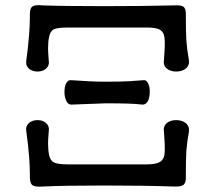

<svg xmlns="http://www.w3.org/2000/svg" viewBox="-20 -715 831 737"><path d="M384.8 -401.4Q349.6 -401.4 316.4 -403.3Q293.9 -404.3 253.9 -407.2Q241.2 -409.2 233.4 -394.5Q227.5 -381.8 227.5 -361.3Q227.5 -341.8 234.4 -328.1Q241.2 -312.5 254.9 -313.5L384.8 -318.4Q433.6 -318.4 469.7 -317.4Q502.9 -316.4 526.4 -313.5Q539.1 -312.5 547.9 -327.1Q554.7 -340.8 554.7 -360.4Q555.7 -380.9 548.8 -394.5Q542 -409.2 530.3 -407.2Q500 -405.3 477.5 -403.3Q440.4 -401.4 384.8 -401.4ZM242.2 -609.4H541Q575.2 -609.4 590.8 -602.5Q608.4 -593.8 611.3 -571.3Q613.3 -556.6 612.3 -532.2Q611.3 -513.7 609.4 -484.4Q605.5 -463.9 621.1 -451.2Q634.8 -440.4 656.2 -440.4Q677.7 -440.4 692.4 -451.2Q708 -463.9 705.1 -484.4Q698.2 -522.5 695.3 -559.6Q693.4 -595.7 693.4 -651.4Q695.3 -681.6 683.6 -689.5Q674.8 -696.3 646.5 -694.3Q537.1 -691.4 379.9 -691.4Q222.7 -691.4 144.5 -694.3Q111.3 -698.2 101.6 -687.5Q93.8 -679.7 94.7 -651.4Q94.7 -621.1 91.8 -582Q87.9 -532.2 81.1 -484.4Q77.1 -463.9 91.8 -451.2Q104.5 -440.4 124 -440.4Q144.5 -440.4 156.2 -451.2Q170.9 -463.9 167 -484.4L165 -513.7Q164.1 -532.2 165 -542Q165 -557.6 168 -571.3Q171.9 -594.7 186.5 -602.5Q201.2 -609.4 242.2 -609.4ZM242.2 -84H541Q575.2 -84 590.8 -91.8Q608.4 -100.6 611.3 -122.1Q613.3 -138.7 612.3 -162.1Q611.3 -180.7 609.4 -209Q605.5 -230.5 621.1 -243.2Q634.8 -253.9 656.2 -253.9Q677.7 -253.9 692.4 -243.2Q708 -230.5 705.1 -209Q698.2 -171.9 695.3 -135.7Q693.4 -99.6 693.4 -43Q695.3 -13.7 683.6 -4.9Q674.8 2 646.5 1Q537.1 -2.9 379.9 -2.9Q222.7 -2.9 144.5 1Q111.3 3.9 101.6 -6.8Q93.8 -15.6 94.7 -43Q94.7 -74.2 91.8 -113.3Q87.9 -162.1 81.1 -209Q77.1 -230.5 91.8 -243.2Q104.5 -253.9 124 -253.9Q144.5 -253.9 156.2 -243.2Q170.9 -230.5 167 -209L165 -180.7Q164.1 -162.1 165 -152.3Q165 -136.7 168 -122.1Q171.9 -99.6 186.5 -91.8Q201.2 -84 242.2 -84Z"/></svg>

Font: Gungsuh
Style: Regular
Weight: 400
Version: Version 2.21